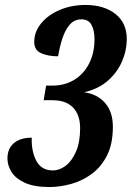

<svg xmlns="http://www.w3.org/2000/svg" viewBox="-20 -744 531 774"><path d="M179 10Q117 10 79.5 -7.5Q42 -25 26 -51.5Q10 -78 10 -105Q10 -145 36 -167Q62 -189 108 -189Q106 -134 126.5 -95.5Q147 -57 193 -57Q220 -57 245 -76Q270 -95 286.5 -133Q303 -171 303 -227Q303 -281 274.5 -310.5Q246 -340 191 -340H156L166 -399H192Q241 -399 279 -422Q317 -445 339 -487.5Q361 -530 361 -586Q361 -621 349 -643.5Q337 -666 308 -666Q280 -666 261.5 -645Q243 -624 232 -590.5Q221 -557 214 -517Q174 -517 146 -529.5Q118 -542 118 -575Q118 -616 146 -650Q174 -684 221 -704Q268 -724 325 -724Q399 -724 445 -688Q491 -652 491 -587Q491 -540 471.5 -495.5Q452 -451 414 -418Q376 -385 319 -372Q372 -365 403.5 -329Q435 -293 435 -233Q435 -164 411.5 -117.5Q388 -71 350 -43Q312 -15 267 -2.5Q222 10 179 10Z"/></svg>

Font: Noto Serif ExtraCondensed
Style: Bold Italic
Weight: 700
Width: 2
Italic angle: -12°
Designer: Monotype Design Team
Foundry: Monotype Imaging Inc.
Version: Version 2.013; ttfautohint (v1.8.4.7-5d5b)